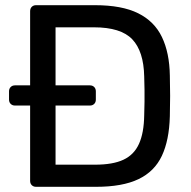

<svg xmlns="http://www.w3.org/2000/svg" viewBox="-20 -720 738 740"><path d="M119 0Q108.8 0 102.4 -6.4Q96.1 -12.7 96.1 -22.9V-313.2H37.7Q27.6 -313.2 21.2 -319.6Q14.8 -325.9 14.8 -336.1V-368.1Q14.8 -378.2 21.2 -384.6Q27.6 -391 37.7 -391H96.1V-676.3Q96.1 -687.3 102.4 -693.6Q108.8 -700 119 -700H346.1Q449.8 -700 512.4 -668.9Q575.1 -637.8 604.1 -577.2Q633.2 -516.6 634.6 -429.1Q635.7 -384.4 635.7 -350.3Q635.7 -316.2 634.6 -271.9Q632.2 -179.6 603.8 -119.3Q575.4 -59 513.7 -29.5Q452 0 350.3 0ZM194.1 -85.3H346.1Q415.2 -85.3 455.8 -104.4Q496.5 -123.4 515.6 -165.4Q534.8 -207.4 535.8 -276Q536.9 -305.8 537 -328.4Q537.1 -351 537 -373.3Q536.9 -395.6 535.8 -425Q533.8 -522.3 489.8 -568.5Q445.9 -614.7 342 -614.7H194.1V-391H326.5Q336.7 -391 343.1 -384.6Q349.4 -378.2 349.4 -368.1V-336.1Q349.4 -325.9 343.1 -319.6Q336.7 -313.2 326.5 -313.2H194.1Z"/></svg>

Font: Rubik Light
Style: Regular
Weight: 300
Designer: Hubert and Fischer
Foundry: Hubert and Fischer
Version: Version 2.300;gftools[0.9.30]